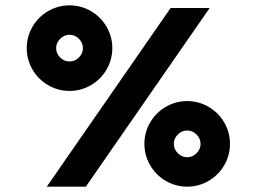

<svg xmlns="http://www.w3.org/2000/svg" viewBox="-20 -698 960 718"><path d="M290 -518Q290 -538 275 -553Q260 -568 240 -568Q220 -568 205 -553Q190 -538 190 -518Q190 -498 205 -483Q220 -468 240 -468Q260 -468 275 -483Q290 -498 290 -518ZM400 -518Q400 -475 378.5 -438Q357 -401 320 -379.5Q283 -358 240 -358Q197 -358 160 -379.5Q123 -401 101.5 -438Q80 -475 80 -518Q80 -561 101.5 -598Q123 -635 160 -656.5Q197 -678 240 -678Q283 -678 320 -656.5Q357 -635 378.5 -598Q400 -561 400 -518ZM730 -160Q730 -180 715 -195Q700 -210 680 -210Q660 -210 645 -195Q630 -180 630 -160Q630 -140 645 -125Q660 -110 680 -110Q700 -110 715 -125Q730 -140 730 -160ZM840 -160Q840 -117 818.5 -80Q797 -43 760 -21.5Q723 0 680 0Q637 0 600 -21.5Q563 -43 541.5 -80Q520 -117 520 -160Q520 -203 541.5 -240Q563 -277 600 -298.5Q637 -320 680 -320Q723 -320 760 -298.5Q797 -277 818.5 -240Q840 -203 840 -160ZM764 -668 301 0H155L618 -668Z"/></svg>

Font: Madhuban Bold
Style: Regular
Weight: 700
Designer: jaikishan Patel
Foundry: MagicType
Version: Version 1.000